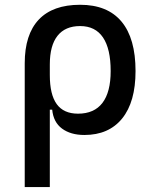

<svg xmlns="http://www.w3.org/2000/svg" viewBox="-20 -547 626 792"><path d="M328.1 9.8Q271.5 9.8 235.8 -16.6Q200.2 -43 195.3 -94.7H150.4L185.5 -237.3Q185.5 -156.7 214.1 -117.4Q242.7 -78.1 301.8 -78.1Q368.7 -78.1 402.6 -122.6Q436.5 -167 436.5 -253.9Q436.5 -345.7 404.8 -392.6Q373 -439.5 310.5 -439.5Q249 -439.5 217.3 -399.4Q185.5 -359.4 185.5 -281.2L82 -285.6Q82 -404.8 139.9 -466.1Q197.8 -527.3 310.5 -527.3Q423.3 -527.3 481.2 -458Q539.1 -388.7 539.1 -253.9Q539.1 -126.5 483.9 -58.3Q428.7 9.8 328.1 9.8ZM82 224.6V-285.6H185.5V224.6Z"/></svg>

Font: Cascadia Code
Style: Regular
Weight: 400
Designer: Aaron Bell
Foundry: Saja Typeworks
Version: Version 2404.023